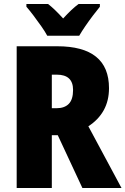

<svg xmlns="http://www.w3.org/2000/svg" viewBox="-20 -1040 632 967"><path d="M268 -807Q529 -807 529 -596Q529 -533 502.5 -485Q476 -437 425 -404L592 -93H395L271 -359H241V-93H64V-807ZM266 -664H241V-495H265Q305 -495 326.5 -517Q348 -539 348 -587Q348 -664 266 -664ZM218 -860Q208 -879 188.5 -907Q169 -935 148.5 -962Q128 -989 113 -1006V-1020H222Q240 -1006 258 -988.5Q276 -971 298 -947Q320 -971 339 -989Q358 -1007 376 -1020H483V-1006Q468 -988 448 -961.5Q428 -935 409.5 -908Q391 -881 379 -860Z"/></svg>

Font: Noto Sans Kannada UI Condensed Black
Style: Regular
Weight: 900
Width: 3
Designer: Jelle Bosma - Monotype Design Team
Foundry: Monotype Imaging Inc.
Version: Version 2.005; ttfautohint (v1.8.4.7-5d5b)